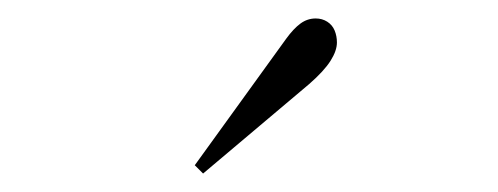

<svg xmlns="http://www.w3.org/2000/svg" viewBox="-20 -774 540 208"><path d="M200 -586 191 -595 290 -732Q298 -743 305.5 -748.5Q313 -754 322 -754Q329 -754 334.5 -750.5Q340 -747 342.5 -741Q345 -735 345 -728Q345 -719 338 -708Q331 -697 315 -683Z"/></svg>

Font: Literata 60pt ExtraLight
Style: Regular
Weight: 250
Designer: Latin by Veronika Burian and Jose Scaglione. Greek by Irene Vlachou. Cyrillic by Vera Evstafieva.
Foundry: TypeTogether
Version: Version 3.103;gftools[0.9.29]